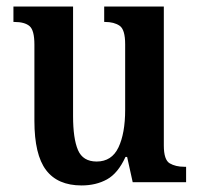

<svg xmlns="http://www.w3.org/2000/svg" viewBox="-20 -556 610 586"><path d="M229 10Q156 10 120.5 -37Q85 -84 85 -187V-420Q85 -464 70 -476.5Q55 -489 24 -489H21V-536H203V-202Q203 -133 218 -98Q233 -63 275 -63Q321 -63 341.5 -106Q362 -149 362 -221V-421Q362 -466 345 -477.5Q328 -489 301 -489H298V-536H480V-112Q480 -68 498 -57.5Q516 -47 542 -47H548V0H385L368 -77H363Q340 -27 306.5 -8.5Q273 10 229 10Z"/></svg>

Font: Noto Serif Thai Condensed SemiBold
Style: Regular
Weight: 600
Width: 3
Designer: Monotype Design Team
Foundry: Monotype Imaging Inc.
Version: Version 2.002; ttfautohint (v1.8.4.7-5d5b)